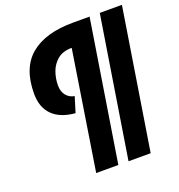

<svg xmlns="http://www.w3.org/2000/svg" viewBox="-164 -876 1140 1222"><g transform="rotate(-20 406.5 -265.0)"><path d="M497 210 648 -740H798L647 210ZM317 -297 285 -193Q185 -201 132 -253.5Q79 -306 79 -399Q79 -573 179 -656.5Q279 -740 468 -740H579L428 210H278L404 -592Q344 -592 308 -562.5Q272 -533 256 -488.5Q240 -444 240 -397Q240 -355 261 -329Q282 -303 317 -297Z"/></g></svg>

Font: Georama ExtraExtended
Style: Bold Italic
Weight: 700
Width: 8
Italic angle: -9°
Designer: Jean-Baptiste Levee
Foundry: Production Type
Version: Version 1.000